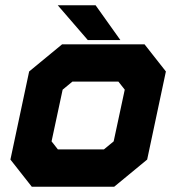

<svg xmlns="http://www.w3.org/2000/svg" viewBox="-20 -708 668 728"><path d="M100.5 0 19.5 -103 90.5 -437 215.5 -540H528L609 -437L538 -103L413 0ZM155.5 -71H394L474.5 -141L530.5 -403L479 -470H236.5L156 -403L100 -141ZM155.5 -71 100 -141 156 -403 236.5 -470H479L530.5 -403L474.5 -141L394 -71ZM199.5 -141.5H374L411 -172L453 -368L429 -398.5H254.5L217.5 -368L175.5 -172ZM436.5 -556H313L199 -688H342.5ZM348.5 -590 302 -653H302.5L349 -590Z"/></svg>

Font: Tourney Thin Black
Style: Italic
Weight: 900
Italic angle: -12°
Version: Version 1.015